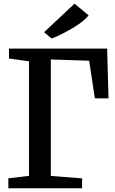

<svg xmlns="http://www.w3.org/2000/svg" viewBox="-20 -1002 613 1022"><path d="M376.5 -982.4H377L451.7 -920.4Q435.1 -898.4 398.4 -873Q361.8 -847.7 318.4 -825.7Q279.8 -805.2 254.4 -797.4H253.9L214.8 -830.6ZM417 -52.7V0H24.4V-52.7L134.3 -65.9V-675.8L27.8 -690.4V-743.2H550.3L557.6 -478.5H484.9L454.6 -678.7L250.5 -685.5V-65.4Z"/></svg>

Font: Merriweather
Style: Regular
Weight: 400
Designer: Eben Sorkin
Foundry: Eben Sorkin
Version: Version 1.584; ttfautohint (v1.8.1)